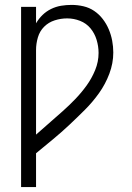

<svg xmlns="http://www.w3.org/2000/svg" viewBox="-20 -548 540 783"><path d="M66 215V-520H127V-453Q138 -472 153.5 -487Q169 -502 188.5 -511.5Q208 -521 229 -524.5Q250 -528 272 -528Q296 -528 320 -522.5Q344 -517 364 -503.5Q384 -490 399 -470.5Q414 -451 423.5 -428.5Q433 -406 437.5 -382Q442 -358 442 -334Q442 -290 426 -247.5Q410 -205 384 -168.5Q358 -132 326.5 -100.5Q295 -69 262.5 -38.5Q230 -8 195.5 20.5Q161 49 127 77V215ZM127 1Q154 -23 181 -46.5Q208 -70 235 -94Q262 -118 287 -144Q312 -170 333 -199Q354 -228 368 -262Q382 -296 382 -332Q382 -359 374 -385.5Q366 -412 349 -432.5Q332 -453 306.5 -463Q281 -473 254 -473Q228 -473 203 -465Q178 -457 160 -439Q142 -421 134.5 -395.5Q127 -370 127 -344Z"/></svg>

Font: Iosevka Fixed SS04 Light
Style: Regular
Weight: 300
Monospace: yes
Designer: Belleve Invis
Foundry: Belleve Invis
Version: Version 32.5.0